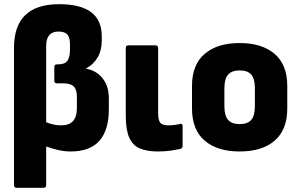

<svg xmlns="http://www.w3.org/2000/svg" viewBox="-20 -714 1432 919"><path d="M60 185Q47 185 47 171V-485Q47 -694 263 -694Q467 -694 467 -541V-520Q467 -473 447.5 -439.5Q428 -406 393 -387V-385Q442 -376 471.5 -338.5Q501 -301 501 -243V-192Q501 11 319 11Q290 11 260 4.5Q230 -2 201 -13V171Q201 185 188 185ZM201 -494V-129Q236 -114 273 -114Q348 -114 348 -195V-251Q348 -285 333 -300Q318 -315 284 -315H252Q240 -315 240 -328V-393Q240 -406 252 -406H259Q290 -406 302.5 -423Q315 -440 315 -478V-502Q315 -535 302 -549Q289 -563 260 -563Q201 -563 201 -494Z M736 11Q684 11 649.5 -3.5Q615 -18 598.5 -55.5Q582 -93 582 -160V-484Q582 -497 595 -497H723Q737 -497 737 -484V-172Q737 -139 747 -126.5Q757 -114 786 -114Q801 -114 815.5 -116Q830 -118 842 -121Q854 -124 854 -110V-16Q854 -5 843 -1Q824 3 797.5 7Q771 11 736 11Z M1127 11Q1020 11 959.5 -41Q899 -93 899 -195V-303Q899 -404 959.5 -456Q1020 -508 1127 -508Q1234 -508 1294.5 -456Q1355 -404 1355 -303V-195Q1355 -93 1295 -41Q1235 11 1127 11ZM1127 -120Q1165 -120 1182.5 -140Q1200 -160 1200 -207V-291Q1200 -337 1182.5 -357Q1165 -377 1127 -377Q1090 -377 1072 -357Q1054 -337 1054 -291V-207Q1054 -160 1072 -140Q1090 -120 1127 -120Z"/></svg>

Font: Sofia Sans Semi Condensed Black
Style: Regular
Weight: 900
Designer: Botio Nikoltchev, Ani Petrova
Foundry: lettersoup
Version: Version 4.100; ttfautohint (v1.8.4.7-5d5b)